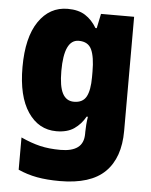

<svg xmlns="http://www.w3.org/2000/svg" viewBox="-56 -609 706 895"><g transform="rotate(5 297.5 -161.5)"><path d="M225 -563Q275 -563 307 -542.5Q339 -522 361 -485H367L381 -553H536V-19Q536 107 468.5 173.5Q401 240 257 240Q197 240 150.5 231.5Q104 223 62 204V53Q110 75 152 85Q194 95 248 95Q301 95 328.5 74.5Q356 54 356 10V1Q356 -13 357.5 -32.5Q359 -52 362 -70H356Q336 -34 304 -12Q272 10 221 10Q138 10 88 -64Q38 -138 38 -274Q38 -413 89 -488Q140 -563 225 -563ZM289 -419Q220 -419 220 -272Q220 -200 237.5 -167Q255 -134 291 -134Q332 -134 348.5 -164Q365 -194 365 -256V-281Q365 -350 349 -384.5Q333 -419 289 -419Z"/></g></svg>

Font: Noto Sans Hebrew SemiCondensed Black
Style: Regular
Weight: 900
Width: 4
Designer: Ben Nathan
Foundry: Google LLC
Version: Version 3.001; ttfautohint (v1.8.4.7-5d5b)